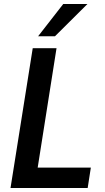

<svg xmlns="http://www.w3.org/2000/svg" viewBox="-20 -948 530 968"><path d="M33 0 145 -705H265L170 -103H438L422 0ZM172 -765 299 -928H421L257 -765Z"/></svg>

Font: Nunito Sans 10pt Condensed
Style: Bold Italic
Weight: 700
Width: 3
Italic angle: -9°
Designer: Vernon Adams
Foundry: Vernon Adams
Version: Version 3.101;gftools[0.9.27]